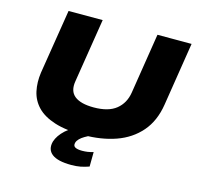

<svg xmlns="http://www.w3.org/2000/svg" viewBox="-126 -840 1229 1185"><g transform="rotate(15 488.5 -248.0)"><path d="M453 11Q342 11 269 -12.5Q196 -36 156.5 -77.5Q117 -119 105 -174.5Q93 -230 102 -293L168 -705H386L321 -297Q310 -232 349 -201Q388 -170 471 -170Q565 -170 614.5 -210Q664 -250 675 -319L736 -705H954L890 -300Q873 -192 813 -123Q753 -54 661 -21.5Q569 11 453 11ZM429 209Q343 209 306 180.5Q269 152 283 99Q296 58 336.5 21Q377 -16 454 -48L503 0Q482 11 464 21.5Q446 32 434 44Q422 56 418 69Q412 90 426.5 98.5Q441 107 471 107Q490 107 506.5 104.5Q523 102 543 96L542 189Q514 199 488 204Q462 209 429 209Z"/></g></svg>

Font: Nunito Sans 7pt Expanded Black
Style: Italic
Weight: 900
Width: 7
Italic angle: -9°
Designer: Vernon Adams
Foundry: Vernon Adams
Version: Version 3.101;gftools[0.9.27]